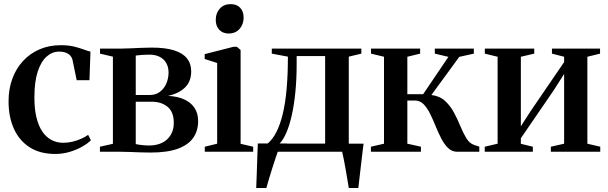

<svg xmlns="http://www.w3.org/2000/svg" viewBox="-20 -754 3019 954"><path d="M254.5 11Q179 11 127.2 -22.2Q75.5 -55.5 49 -114.5Q22.5 -173.5 22.5 -250.5Q22.5 -311 41 -362Q59.5 -413 94 -450.5Q128.5 -488 176.2 -508.8Q224 -529.5 282.5 -529.5Q319 -529.5 347 -522.8Q375 -516 395.8 -508.2Q416.5 -500.5 429.5 -497.5L424.5 -355.5H361L340 -457.5Q338 -467 330.5 -476.2Q323 -485.5 309 -491.5Q295 -497.5 273 -497.5Q239.5 -497.5 211.8 -473Q184 -448.5 167.5 -398.5Q151 -348.5 151 -272.5Q150.5 -216 160.5 -173.2Q170.5 -130.5 189.2 -102Q208 -73.5 234.8 -59Q261.5 -44.5 294.5 -44.5Q317 -44.5 340.2 -50Q363.5 -55.5 384 -64.8Q404.5 -74 418 -84L431.5 -57Q416.5 -41.5 388.5 -25.5Q360.5 -9.5 325.8 0.8Q291 11 254.5 11Z M728 4Q703 4 675.5 3Q648 2 622.5 1Q597 0 578.5 0H476.5V-25L541 -39.5V-472.5L477 -487.5V-512.5H581Q600.5 -512.5 626.2 -513.8Q652 -515 680 -516.2Q708 -517.5 733.5 -517.5Q802 -517.5 845.2 -503.8Q888.5 -490 909.2 -463.8Q930 -437.5 930 -399.5Q930 -349 899 -319Q868 -289 814.5 -277.5Q861 -275.5 894.5 -260.5Q928 -245.5 946.2 -218.5Q964.5 -191.5 964.5 -152Q964.5 -104 940 -69Q915.5 -34 863.5 -15Q811.5 4 728 4ZM718.5 -31Q778 -31 810.8 -62Q843.5 -93 843.5 -144Q843.5 -198 812.8 -223.2Q782 -248.5 734.5 -248.5H654.5V-38Q662 -36 672.2 -34.8Q682.5 -33.5 694.5 -32.2Q706.5 -31 718.5 -31ZM654.5 -282H724.5Q753.5 -282 774.2 -297.5Q795 -313 806.2 -338.5Q817.5 -364 817.5 -394Q817.5 -420 806.5 -440Q795.5 -460 774.2 -471.2Q753 -482.5 722 -482.5Q703 -482.5 685.8 -481.2Q668.5 -480 654.5 -478Z M997.5 0V-25L1059 -40V-441L997 -461V-485L1140 -521.5H1157L1175.5 -505.5V-39.5L1238 -25V0ZM1116 -587.5Q1087 -587.5 1069.5 -606Q1052 -624.5 1052 -655Q1052 -689 1072.2 -711.2Q1092.5 -733.5 1125.5 -733.5H1126.5Q1156 -733.5 1173.2 -715.5Q1190.5 -697.5 1190.5 -666.5Q1190.5 -633 1170.2 -610.2Q1150 -587.5 1117 -587.5Z M1297 0V-36L1309 -40Q1334.5 -61 1353.2 -97.8Q1372 -134.5 1385 -188.2Q1398 -242 1404.2 -312.8Q1410.5 -383.5 1410.5 -472.5L1330.5 -487.5V-512.5H1775.5V-487.5L1713 -472.5V0ZM1369 -40.5H1595.5V-475.5H1454V-436.5Q1454 -360 1447.5 -295.5Q1441 -231 1429.5 -180.2Q1418 -129.5 1402.5 -94Q1387 -58.5 1369 -40.5ZM1253 180Q1254.5 145.5 1255.8 109Q1257 72.5 1258.2 34.5Q1259.5 -3.5 1261 -41H1405.5L1361 -3Q1356.5 10 1348.8 32.8Q1341 55.5 1332.5 82.8Q1324 110 1316.2 135.8Q1308.5 161.5 1303.5 180ZM1713 180Q1709.5 159 1705.2 133.5Q1701 108 1696.5 82.2Q1692 56.5 1687.5 34.2Q1683 12 1679.5 -2L1652.5 -40H1786.5Q1784 -20.5 1781.2 2Q1778.5 24.5 1775.8 48.5Q1773 72.5 1770.2 95.8Q1767.5 119 1765 140.5Q1762.5 162 1760.5 180Z M1823 0V-25L1888 -40V-472L1823.5 -487.5V-512.5H2067.5V-487.5L2004 -472V-286H2082.5L2208 -471.5L2140.5 -487.5V-512.5H2334.5V-487.5L2262 -471.5L2123.5 -282Q2164.5 -277 2191 -252.8Q2217.5 -228.5 2235.5 -195Q2253.5 -161.5 2267.5 -127.2Q2281.5 -93 2297.2 -67.2Q2313 -41.5 2335.5 -34L2361.5 -25.5V0H2252Q2225.5 0 2206.5 -18.5Q2187.5 -37 2172.5 -66Q2157.5 -95 2144.5 -127.2Q2131.5 -159.5 2117.2 -188.5Q2103 -217.5 2085 -236Q2067 -254.5 2041.5 -254.5H2004V-40L2071.5 -25V0Z M2388.5 0V-25L2452.5 -40V-472L2389 -487.5V-512.5H2634.5V-487.5L2568 -472V-126.5L2618 -204L2783 -445.5V-472L2722.5 -487.5V-512.5H2961.5V-487.5L2898.5 -472V-40L2962.5 -25V0H2717V-25L2783 -40V-386.5L2732 -306.5L2568 -67V-39.5L2627.5 -25V0Z"/></svg>

Font: Merriweather 120pt SemiBold
Style: Regular
Weight: 600
Version: Version 2.100